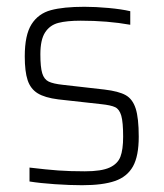

<svg xmlns="http://www.w3.org/2000/svg" viewBox="-20 -538 482 566"><path d="M67 -3V-44Q117 -38 151.5 -35.5Q186 -33 230 -33Q279 -33 303 -44Q327 -55 335 -76Q343 -97 343 -135Q343 -178 337.5 -197Q332 -216 319.5 -222Q307 -228 278 -231L152 -245Q112 -250 91 -263Q70 -276 61.5 -301.5Q53 -327 53 -372Q53 -435 73 -466.5Q93 -498 130 -508Q167 -518 229 -518Q262 -518 300 -514.5Q338 -511 364 -505V-465Q297 -477 218 -477Q177 -477 152 -470.5Q127 -464 113 -442.5Q99 -421 99 -378Q99 -340 104.5 -322Q110 -304 123.5 -297.5Q137 -291 165 -288L288 -274Q330 -269 350.5 -257.5Q371 -246 380 -218Q389 -190 389 -135Q389 -78 372 -47.5Q355 -17 319 -4.5Q283 8 222 8Q186 8 142 5Q98 2 67 -3Z"/></svg>

Font: Saira Semi Condensed ExtraLight
Style: Regular
Weight: 200
Width: 4
Designer: Hector Gatti with collaboration of the Omnibus-Type team
Foundry: Omnibus-Type
Version: Version 1.001; ttfautohint (v1.8)